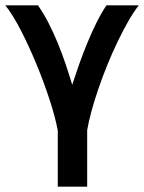

<svg xmlns="http://www.w3.org/2000/svg" viewBox="-20 -714 540 718"><path d="M196 -226Q187 -275 165.5 -341Q144 -407 116.5 -473.5Q89 -540 58.5 -599.5Q28 -659 0 -694H122Q143 -664 161.5 -628Q180 -592 196 -553Q212 -514 225.5 -474Q239 -434 250 -397Q262 -434 276 -473.5Q290 -513 306 -552Q322 -591 340 -627.5Q358 -664 378 -694H499Q480 -670 460 -635Q440 -600 420 -558.5Q400 -517 381.5 -471.5Q363 -426 348 -382Q333 -338 322 -298Q311 -258 306 -227V-16H196Z"/></svg>

Font: D2Coding
Style: Bold
Weight: 700
Monospace: yes
Designer: Yong-Rak Park; Jeong-Hwan Yoon; Sang-Min Lee;
Foundry: NHN Corporation
Version: Version 1.3.2; Build 20180524